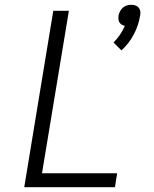

<svg xmlns="http://www.w3.org/2000/svg" viewBox="-20 -780 640 800"><path d="M486 -570 453 -603Q468 -618 480 -635.5Q492 -653 500 -672Q493 -674 487 -677.5Q481 -681 477.5 -687Q474 -693 473.5 -700.5Q473 -708 474 -716Q476 -725 480.5 -733.5Q485 -742 492.5 -748.5Q500 -755 509 -757.5Q518 -760 527 -760Q536 -760 544 -757.5Q552 -755 557.5 -748.5Q563 -742 564.5 -733.5Q566 -725 564 -716Q558 -676 538 -637.5Q518 -599 486 -570ZM81 0 202 -735H267L155 -58H468L459 0Z"/></svg>

Font: Iosevka Aile Light
Style: Italic
Weight: 300
Italic angle: -9°
Designer: Belleve Invis
Foundry: Belleve Invis
Version: Version 31.1.0; ttfautohint (v1.8.4)